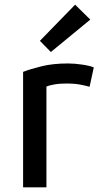

<svg xmlns="http://www.w3.org/2000/svg" viewBox="-20 -803 433 823"><path d="M79 0V-495Q110 -507 158.5 -519Q207 -531 272 -531Q300 -531 333 -526Q366 -521 382 -514L364 -431Q351 -435 325.5 -440Q300 -445 264 -445Q233 -445 210 -440.5Q187 -436 179 -432V0ZM198 -580 151 -628 302 -783 367 -719Z"/></svg>

Font: Ubuntu Sans Medium
Style: Regular
Weight: 500
Designer: Dalton Maag Ltd
Foundry: Dalton Maag Ltd
Version: Version 1.006; ttfautohint (v1.8.4.7-5d5b)